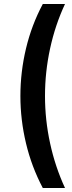

<svg xmlns="http://www.w3.org/2000/svg" viewBox="-20 -770 359 960"><path d="M194 -750Q138 -645 110 -527.5Q82 -410 82 -290Q82 -171 110 -53.5Q138 64 194 170H305Q256 64 230.5 -53.5Q205 -171 205 -290Q205 -410 230.5 -527.5Q256 -645 305 -750Z"/></svg>

Font: SpinnyJost
Style: Regular
Weight: 600
Version: Version 3.710